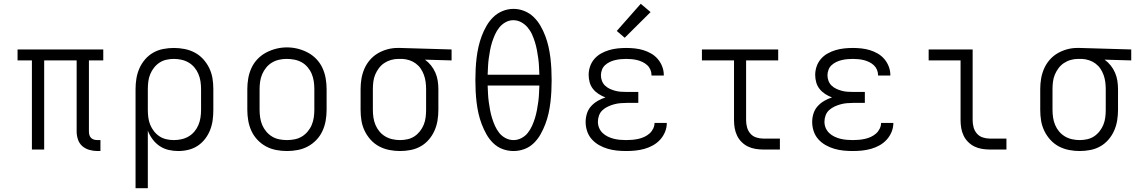

<svg xmlns="http://www.w3.org/2000/svg" viewBox="-20 -792 6040 1017"><path d="M496 8Q475 8 453.5 2Q432 -4 416 -18Q400 -32 393 -53Q386 -74 386 -95V-472H214V0H149V-472H73V-530H527V-472H451V-95Q451 -86 453.5 -77Q456 -68 462.5 -61.5Q469 -55 478 -52.5Q487 -50 496 -50H512V8Z M698 205V-320Q698 -348 702.5 -376Q707 -404 718.5 -430Q730 -456 748.5 -477.5Q767 -499 791.5 -513Q816 -527 844.5 -532.5Q873 -538 901 -538Q929 -538 957.5 -532.5Q986 -527 1011.5 -513.5Q1037 -500 1056.5 -478.5Q1076 -457 1088.5 -431Q1101 -405 1105.5 -377Q1110 -349 1110 -320V-210Q1110 -183 1106.5 -156Q1103 -129 1093 -103.5Q1083 -78 1066.5 -56.5Q1050 -35 1027.5 -20Q1005 -5 978 1.5Q951 8 924 8Q898 8 872.5 2Q847 -4 825.5 -18.5Q804 -33 788 -54.5Q772 -76 763 -100V205ZM901 -50Q921 -50 941.5 -54.5Q962 -59 979.5 -69.5Q997 -80 1010 -95.5Q1023 -111 1031 -130Q1039 -149 1042 -169.5Q1045 -190 1045 -210V-320Q1045 -340 1042 -360.5Q1039 -381 1031 -400Q1023 -419 1010 -434.5Q997 -450 979.5 -460.5Q962 -471 941.5 -475.5Q921 -480 901 -480Q881 -480 861 -475.5Q841 -471 824.5 -460Q808 -449 795.5 -433Q783 -417 775.5 -398.5Q768 -380 765.5 -360Q763 -340 763 -320V-210Q763 -190 765.5 -170Q768 -150 775.5 -131.5Q783 -113 795.5 -97Q808 -81 824.5 -70Q841 -59 861 -54.5Q881 -50 901 -50Z M1500 8Q1471 8 1442.5 2.5Q1414 -3 1389 -16.5Q1364 -30 1344 -51Q1324 -72 1312 -98Q1300 -124 1295 -152.5Q1290 -181 1290 -210V-320Q1290 -349 1295 -377.5Q1300 -406 1312 -432Q1324 -458 1344 -479Q1364 -500 1389.5 -513.5Q1415 -527 1443 -534Q1471 -541 1500 -541Q1529 -541 1557 -534Q1585 -527 1610.5 -513.5Q1636 -500 1656 -479Q1676 -458 1688 -432Q1700 -406 1705 -377.5Q1710 -349 1710 -320V-210Q1710 -181 1705 -152.5Q1700 -124 1688 -98Q1676 -72 1656 -51Q1636 -30 1611 -16.5Q1586 -3 1557.5 2.5Q1529 8 1500 8ZM1500 -50Q1520 -50 1540.5 -54Q1561 -58 1578.5 -68.5Q1596 -79 1609.5 -95Q1623 -111 1631 -130Q1639 -149 1642 -169.5Q1645 -190 1645 -210V-320Q1645 -341 1642 -361.5Q1639 -382 1631 -401Q1623 -420 1609.5 -436Q1596 -452 1578 -462Q1560 -472 1539.5 -476Q1519 -480 1498 -480Q1478 -480 1458 -475.5Q1438 -471 1420.5 -460.5Q1403 -450 1390 -434Q1377 -418 1369 -399.5Q1361 -381 1358 -360.5Q1355 -340 1355 -320V-210Q1355 -190 1358 -169.5Q1361 -149 1369 -130Q1377 -111 1390.5 -95Q1404 -79 1421.5 -68.5Q1439 -58 1459.5 -54Q1480 -50 1500 -50Z M2099 8Q2071 8 2042.5 2.5Q2014 -3 1988.5 -16.5Q1963 -30 1943.5 -51.5Q1924 -73 1911.5 -99Q1899 -125 1894.5 -153Q1890 -181 1890 -210V-320Q1890 -348 1894.5 -375Q1899 -402 1910 -427.5Q1921 -453 1939 -474Q1957 -495 1980.5 -509Q2004 -523 2031 -530.5Q2058 -538 2085 -538Q2089 -538 2092.5 -538Q2096 -538 2100 -538L2372 -530V-472L2231 -476Q2249 -463 2263 -445.5Q2277 -428 2286 -407.5Q2295 -387 2298.5 -364.5Q2302 -342 2302 -320V-210Q2302 -182 2297.5 -154Q2293 -126 2281.5 -100Q2270 -74 2251.5 -52.5Q2233 -31 2208.5 -17Q2184 -3 2155.5 2.5Q2127 8 2099 8ZM2099 -50Q2119 -50 2139 -54.5Q2159 -59 2175.5 -70Q2192 -81 2204.5 -97Q2217 -113 2224.5 -131.5Q2232 -150 2234.5 -170Q2237 -190 2237 -210V-320Q2237 -339 2234.5 -358Q2232 -377 2225.5 -395Q2219 -413 2208.5 -428.5Q2198 -444 2182.5 -455.5Q2167 -467 2148.5 -473Q2130 -479 2111 -480H2100Q2098 -480 2095.5 -480Q2093 -480 2090 -480Q2071 -480 2051.5 -474.5Q2032 -469 2015.5 -458Q1999 -447 1987 -431Q1975 -415 1967.5 -397Q1960 -379 1957.5 -359.5Q1955 -340 1955 -320V-210Q1955 -190 1958 -169.5Q1961 -149 1969 -130Q1977 -111 1990 -95.5Q2003 -80 2020.5 -69.5Q2038 -59 2058.5 -54.5Q2079 -50 2099 -50Z M2700 8Q2670 8 2642 -2.5Q2614 -13 2592.5 -34Q2571 -55 2556.5 -81Q2542 -107 2531.5 -134.5Q2521 -162 2514.5 -191Q2508 -220 2504.5 -249.5Q2501 -279 2499.5 -308.5Q2498 -338 2498 -368Q2498 -397 2499.5 -426.5Q2501 -456 2504.5 -485.5Q2508 -515 2514.5 -544Q2521 -573 2531.5 -601Q2542 -629 2557 -655Q2572 -681 2593 -701.5Q2614 -722 2642 -733.5Q2670 -745 2700 -745Q2730 -745 2758 -733.5Q2786 -722 2807 -701.5Q2828 -681 2843 -655Q2858 -629 2868.5 -601Q2879 -573 2885.5 -544Q2892 -515 2895.5 -485.5Q2899 -456 2900.5 -426.5Q2902 -397 2902 -367Q2902 -338 2900.5 -308.5Q2899 -279 2895.5 -249.5Q2892 -220 2885.5 -191Q2879 -162 2868.5 -134.5Q2858 -107 2843.5 -81Q2829 -55 2807.5 -34Q2786 -13 2758 -2.5Q2730 8 2700 8ZM2563 -396H2837Q2836 -418 2835 -440Q2834 -462 2831 -483.5Q2828 -505 2824 -526.5Q2820 -548 2813.5 -569Q2807 -590 2798 -610Q2789 -630 2774.5 -647Q2760 -664 2740.5 -674.5Q2721 -685 2699 -685Q2677 -685 2657.5 -674Q2638 -663 2624.5 -646Q2611 -629 2602 -609Q2593 -589 2586.5 -568.5Q2580 -548 2576 -526.5Q2572 -505 2569 -483.5Q2566 -462 2565 -440Q2564 -418 2563 -396ZM2700 -50Q2722 -50 2742 -60.5Q2762 -71 2775.5 -88Q2789 -105 2798 -125Q2807 -145 2813.5 -166Q2820 -187 2824 -208.5Q2828 -230 2831 -251.5Q2834 -273 2835 -295Q2836 -317 2837 -339H2563Q2564 -317 2565 -295Q2566 -273 2569 -251.5Q2572 -230 2576 -208.5Q2580 -187 2586.5 -166Q2593 -145 2602 -125Q2611 -105 2624.5 -88Q2638 -71 2658 -60.5Q2678 -50 2700 -50Z M3297 8Q3272 8 3247.5 5.5Q3223 3 3199 -4Q3175 -11 3153 -23.5Q3131 -36 3114.5 -54.5Q3098 -73 3090 -97Q3082 -121 3082 -146Q3082 -169 3089 -191Q3096 -213 3111 -229.5Q3126 -246 3145.5 -257.5Q3165 -269 3187 -276Q3168 -283 3151 -294Q3134 -305 3121.5 -320.5Q3109 -336 3103.5 -355.5Q3098 -375 3098 -395Q3098 -418 3105.5 -440Q3113 -462 3128 -479.5Q3143 -497 3163.5 -508.5Q3184 -520 3206 -526.5Q3228 -533 3251 -535.5Q3274 -538 3297 -538Q3320 -538 3343 -535.5Q3366 -533 3387.5 -526.5Q3409 -520 3429 -508.5Q3449 -497 3464 -479.5Q3479 -462 3487.5 -440Q3496 -418 3496 -396Q3496 -395 3496 -394Q3496 -393 3496 -392H3431Q3431 -393 3431 -393.5Q3431 -394 3431 -394Q3431 -409 3425 -423Q3419 -437 3408 -447Q3397 -457 3383.5 -463.5Q3370 -470 3356 -473.5Q3342 -477 3327 -478.5Q3312 -480 3297 -480Q3282 -480 3267 -478.5Q3252 -477 3237.5 -473.5Q3223 -470 3209.5 -463.5Q3196 -457 3185 -447Q3174 -437 3168.5 -422.5Q3163 -408 3163 -393Q3163 -378 3168.5 -363.5Q3174 -349 3185 -338.5Q3196 -328 3210 -321.5Q3224 -315 3239 -311Q3254 -307 3269.5 -306Q3285 -305 3300 -305H3361V-247H3300Q3283 -247 3266 -245.5Q3249 -244 3232.5 -239.5Q3216 -235 3200 -227.5Q3184 -220 3171.5 -208.5Q3159 -197 3153 -180.5Q3147 -164 3147 -147Q3147 -130 3153.5 -114.5Q3160 -99 3172 -87.5Q3184 -76 3199.5 -68.5Q3215 -61 3231 -57Q3247 -53 3264 -51.5Q3281 -50 3297 -50Q3314 -50 3330 -51.5Q3346 -53 3362 -56.5Q3378 -60 3393 -67Q3408 -74 3420 -84.5Q3432 -95 3439.5 -110Q3447 -125 3447 -141Q3447 -141 3447 -141Q3447 -141 3447 -141H3512Q3512 -141 3512 -140.5Q3512 -140 3512 -140Q3512 -116 3502.5 -93Q3493 -70 3476.5 -52Q3460 -34 3438.5 -22Q3417 -10 3393.5 -3.5Q3370 3 3346 5.5Q3322 8 3297 8ZM3289 -592 3247 -628 3374 -772 3426 -728Z M4022 0Q4002 0 3981 -3.5Q3960 -7 3941.5 -16Q3923 -25 3908 -40Q3893 -55 3884 -74Q3875 -93 3871.5 -113.5Q3868 -134 3868 -155V-472H3698V-530H4102V-472H3932V-155Q3932 -136 3937 -117.5Q3942 -99 3954.5 -84.5Q3967 -70 3985.5 -64Q4004 -58 4022 -58H4111V0Z M4497 8Q4472 8 4447.5 5.5Q4423 3 4399 -4Q4375 -11 4353 -23.5Q4331 -36 4314.5 -54.5Q4298 -73 4290 -97Q4282 -121 4282 -146Q4282 -169 4289 -191Q4296 -213 4311 -229.5Q4326 -246 4345.5 -257.5Q4365 -269 4387 -276Q4368 -283 4351 -294Q4334 -305 4321.5 -320.5Q4309 -336 4303.5 -355.5Q4298 -375 4298 -395Q4298 -418 4305.5 -440Q4313 -462 4328 -479.5Q4343 -497 4363.5 -508.5Q4384 -520 4406 -526.5Q4428 -533 4451 -535.5Q4474 -538 4497 -538Q4520 -538 4543 -535.5Q4566 -533 4587.5 -526.5Q4609 -520 4629 -508.5Q4649 -497 4664 -479.5Q4679 -462 4687.5 -440Q4696 -418 4696 -396Q4696 -395 4696 -394Q4696 -393 4696 -392H4631Q4631 -393 4631 -393.5Q4631 -394 4631 -394Q4631 -409 4625 -423Q4619 -437 4608 -447Q4597 -457 4583.5 -463.5Q4570 -470 4556 -473.5Q4542 -477 4527 -478.5Q4512 -480 4497 -480Q4482 -480 4467 -478.5Q4452 -477 4437.5 -473.5Q4423 -470 4409.5 -463.5Q4396 -457 4385 -447Q4374 -437 4368.5 -422.5Q4363 -408 4363 -393Q4363 -378 4368.5 -363.5Q4374 -349 4385 -338.5Q4396 -328 4410 -321.5Q4424 -315 4439 -311Q4454 -307 4469.5 -306Q4485 -305 4500 -305H4561V-247H4500Q4483 -247 4466 -245.5Q4449 -244 4432.5 -239.5Q4416 -235 4400 -227.5Q4384 -220 4371.5 -208.5Q4359 -197 4353 -180.5Q4347 -164 4347 -147Q4347 -130 4353.5 -114.5Q4360 -99 4372 -87.5Q4384 -76 4399.5 -68.5Q4415 -61 4431 -57Q4447 -53 4464 -51.5Q4481 -50 4497 -50Q4514 -50 4530 -51.5Q4546 -53 4562 -56.5Q4578 -60 4593 -67Q4608 -74 4620 -84.5Q4632 -95 4639.5 -110Q4647 -125 4647 -141Q4647 -141 4647 -141Q4647 -141 4647 -141H4712Q4712 -141 4712 -140.5Q4712 -140 4712 -140Q4712 -116 4702.5 -93Q4693 -70 4676.5 -52Q4660 -34 4638.5 -22Q4617 -10 4593.5 -3.5Q4570 3 4546 5.5Q4522 8 4497 8Z M5222 0Q5202 0 5181 -3.5Q5160 -7 5141.5 -16Q5123 -25 5108 -40Q5093 -55 5084 -74Q5075 -93 5071.5 -113.5Q5068 -134 5068 -155V-472H4899V-530H5132V-155Q5132 -136 5137 -117.5Q5142 -99 5154.5 -84.5Q5167 -70 5185.5 -64Q5204 -58 5222 -58H5311V0Z M5699 8Q5671 8 5642.5 2.5Q5614 -3 5588.5 -16.5Q5563 -30 5543.5 -51.5Q5524 -73 5511.5 -99Q5499 -125 5494.5 -153Q5490 -181 5490 -210V-320Q5490 -348 5494.5 -375Q5499 -402 5510 -427.5Q5521 -453 5539 -474Q5557 -495 5580.5 -509Q5604 -523 5631 -530.5Q5658 -538 5685 -538Q5689 -538 5692.5 -538Q5696 -538 5700 -538L5972 -530V-472L5831 -476Q5849 -463 5863 -445.5Q5877 -428 5886 -407.5Q5895 -387 5898.5 -364.5Q5902 -342 5902 -320V-210Q5902 -182 5897.5 -154Q5893 -126 5881.5 -100Q5870 -74 5851.5 -52.5Q5833 -31 5808.5 -17Q5784 -3 5755.5 2.5Q5727 8 5699 8ZM5699 -50Q5719 -50 5739 -54.5Q5759 -59 5775.5 -70Q5792 -81 5804.5 -97Q5817 -113 5824.5 -131.5Q5832 -150 5834.5 -170Q5837 -190 5837 -210V-320Q5837 -339 5834.5 -358Q5832 -377 5825.5 -395Q5819 -413 5808.5 -428.5Q5798 -444 5782.5 -455.5Q5767 -467 5748.5 -473Q5730 -479 5711 -480H5700Q5698 -480 5695.5 -480Q5693 -480 5690 -480Q5671 -480 5651.5 -474.5Q5632 -469 5615.5 -458Q5599 -447 5587 -431Q5575 -415 5567.5 -397Q5560 -379 5557.5 -359.5Q5555 -340 5555 -320V-210Q5555 -190 5558 -169.5Q5561 -149 5569 -130Q5577 -111 5590 -95.5Q5603 -80 5620.5 -69.5Q5638 -59 5658.5 -54.5Q5679 -50 5699 -50Z"/></svg>

Font: Iosevka Slab Light Extended
Style: Regular
Weight: 300
Width: 7
Monospace: yes
Designer: Belleve Invis
Foundry: Belleve Invis
Version: Version 11.1.0; ttfautohint (v1.8.3)